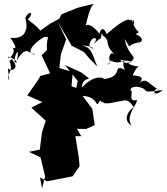

<svg xmlns="http://www.w3.org/2000/svg" viewBox="-20 -933 904 1042"><path d="M206 -633 252 -535 199 -521 188 -501 128 -415 210 -379 150 -349 228 -278 208 -215 196 -121 137 -109 200 -79 225 24 208 89 197 30 235 51 374 24 412 -31 407 -84 389 -194H421L373 -276L396 -234L447 -233L494 -254L481 -342L428 -413C518 -407 498 -340 518 -380C531 -398 523 -375 536 -381C549 -359 613 -384 638 -384C684 -404 703 -350 708 -348C692 -352 635 -284 694 -252C658 -306 727 -367 723 -390C669 -377 708 -436 689 -442C686 -473 757 -465 771 -440C774 -438 781 -431 864 -445C792 -386 820 -479 847 -442C786 -477 770 -521 735 -476C760 -510 754 -520 700 -524C741 -620 769 -546 677 -587C741 -637 679 -611 656 -722C702 -653 656 -692 740 -704C734 -701 779 -717 717 -748C755 -776 730 -724 692 -829C684 -784 685 -806 687 -785C732 -808 687 -850 703 -801C691 -842 661 -838 559 -748C534 -814 507 -737 530 -741C513 -755 475 -812 445 -795C447 -795 465 -901 492 -913L402 -891L313 -855L302 -831L251 -804L168 -745C236 -751 177 -791 131 -827C169 -868 138 -878 117 -836C137 -771 114 -718 36 -728C56 -699 86 -650 36 -682C82 -665 29 -600 22 -626C76 -615 88 -569 44 -610C92 -561 41 -542 23 -562L30 -496C9 -532 58 -542 31 -602C67 -625 27 -623 59 -597C57 -634 87 -691 73 -607C130 -706 147 -621 171 -641C116 -636 154 -696 221 -733C258 -734 228 -731 235 -658L245 -671ZM394 -456 368 -465 375 -542 302 -564 310 -636 339 -719 294 -814 369 -685 435 -651 463 -618 508 -572C474 -665 468 -674 426 -687C496 -682 501 -655 466 -679C462 -735 526 -743 489 -694C543 -748 522 -704 532 -752C543 -736 600 -692 684 -744C606 -737 583 -750 533 -744C592 -703 534 -703 605 -635C566 -673 566 -576 587 -603C531 -560 603 -594 567 -609C653 -571 620 -620 694 -598C645 -579 644 -612 616 -611C686 -601 629 -615 658 -554C585 -591 656 -512 539 -504C563 -498 505 -547 424 -457C429 -538 509 -474 419 -541L333 -580L402 -493Z"/></svg>

Font: Hussar Lance
Style: Regular
Weight: 700
Foundry: Cannot Into Space Fonts, PlusOne Fonts
Version: Version 2.27